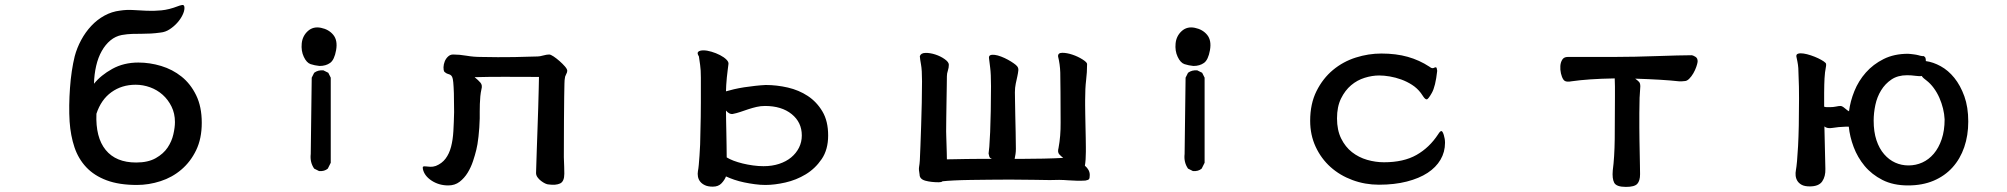

<svg xmlns="http://www.w3.org/2000/svg" viewBox="-20 -689 8040 769"><path d="M356.4 -353.5Q383.8 -387.7 429.7 -413.1Q475.6 -438.5 534.2 -438.5Q580.1 -438.5 625.5 -424.8Q670.9 -411.1 707 -382.3Q743.2 -353.5 765.6 -307.6Q788.1 -261.7 788.1 -197.3Q788.1 -133.8 765.6 -87.4Q743.2 -41 706.5 -9.8Q669.9 21.5 623 36.6Q576.2 51.8 528.3 51.8Q457 51.8 407.2 33.2Q357.4 14.6 325.7 -19Q293.9 -52.7 278.3 -99.1Q262.7 -145.5 258.8 -202.1Q256.8 -233.4 257.3 -267.6Q257.8 -301.8 260.3 -336.4Q262.7 -371.1 267.6 -403.8Q272.5 -436.5 279.3 -463.9Q288.1 -497.1 305.2 -528.8Q322.3 -560.5 345.7 -585.4Q369.1 -610.4 398.4 -626.5Q427.7 -642.6 460.9 -646.5Q486.3 -650.4 512.2 -648.9Q538.1 -647.5 566.4 -646Q594.7 -644.5 626 -647.5Q657.2 -650.4 692.4 -664.1Q699.2 -667 709 -668.9Q718.8 -670.9 718.8 -657.2Q718.8 -644.5 710.9 -628.4Q703.1 -612.3 689.9 -597.7Q676.8 -583 659.7 -571.8Q642.6 -560.5 623 -558.6Q602.5 -555.7 584.5 -554.7Q566.4 -553.7 547.9 -553.7Q529.3 -553.7 509.8 -553.2Q490.2 -552.7 467.8 -548.8Q442.4 -543.9 422.4 -527.3Q402.3 -510.7 387.7 -484.9Q373 -459 365.2 -425.3Q357.4 -391.6 356.4 -353.5ZM523.4 -349.6Q467.8 -349.6 426.3 -319.8Q384.8 -290 366.2 -233.4Q362.3 -138.7 403.3 -88.4Q444.3 -38.1 525.4 -38.1Q573.2 -38.1 604 -55.7Q634.8 -73.2 651.4 -98.1Q668 -123 674.3 -150.9Q680.7 -178.7 680.7 -200.2Q680.7 -234.4 667 -262.2Q653.3 -290 631.3 -309.6Q609.4 -329.1 581.1 -339.4Q552.7 -349.6 523.4 -349.6Z M1257.8 -3.9 1238.3 -13.7Q1220.7 -39.1 1224.6 -72.3L1228.5 -377.9L1238.3 -397.5Q1253.9 -409.2 1275.4 -407.2L1294.9 -397.5L1304.7 -377.9V-37.1L1293 -13.7Q1279.3 -2 1257.8 -3.9ZM1259.8 -424.8Q1240.2 -426.8 1224.1 -432.1Q1208 -437.5 1196.8 -461.4Q1185.5 -485.4 1188.5 -515.1Q1191.4 -544.9 1212.9 -564.5Q1234.4 -584 1265.6 -577.6Q1296.9 -571.3 1314.9 -549.3Q1333 -527.3 1326.2 -488.3Q1319.3 -449.2 1302.2 -437Q1285.2 -424.8 1259.8 -424.8Z M1759.8 -401.4Q1755.9 -408.2 1756.3 -419.9Q1756.8 -431.6 1761.2 -442.9Q1765.6 -454.1 1774.4 -462.4Q1783.2 -470.7 1794.9 -470.7Q1820.3 -470.7 1848.6 -465.8Q1877 -460.9 1906.2 -460.9Q1939.5 -460 1974.1 -460Q2008.8 -460 2040 -460.4Q2071.3 -460.9 2095.7 -461.9Q2120.1 -462.9 2133.8 -462.9Q2141.6 -462.9 2155.8 -466.8Q2169.9 -470.7 2179.7 -470.7Q2185.5 -470.7 2197.3 -462.9Q2209 -455.1 2221.2 -444.3Q2233.4 -433.6 2242.7 -422.9Q2252 -412.1 2252 -405.3Q2252 -399.4 2247.1 -390.6Q2242.2 -381.8 2242.2 -374Q2241.2 -371.1 2240.7 -354Q2240.2 -336.9 2239.7 -300.3Q2239.3 -263.7 2238.8 -204.6Q2238.3 -145.5 2238.3 -59.6Q2239.3 -40 2239.7 -21Q2240.2 -2 2240.2 6.8Q2240.2 38.1 2223.1 45.9Q2206.1 53.7 2177.7 49.8Q2171.9 49.8 2163.6 45.9Q2155.3 42 2147 35.6Q2138.7 29.3 2132.8 21Q2127 12.7 2127 3.9Q2127 1 2127.9 -24.9Q2128.9 -50.8 2129.9 -88.4Q2130.9 -126 2132.8 -171.4Q2134.8 -216.8 2135.7 -258.3Q2136.7 -299.8 2137.7 -333Q2138.7 -366.2 2138.7 -380.9Q2074.2 -380.9 2010.7 -381.3Q1947.3 -381.8 1880.9 -379.9Q1895.5 -368.2 1904.3 -357.9Q1913.1 -347.7 1908.2 -331.1Q1905.3 -318.4 1903.8 -303.2Q1902.3 -288.1 1901.9 -272.5Q1901.4 -256.8 1901.4 -241.7Q1901.4 -226.6 1901.4 -214.8Q1900.4 -176.8 1896.5 -142.1Q1892.6 -107.4 1887.7 -88.9Q1882.8 -68.4 1874.5 -43.5Q1866.2 -18.6 1853 2.9Q1839.8 24.4 1820.8 39.1Q1801.8 53.7 1775.4 53.7Q1738.3 53.7 1709 34.7Q1679.7 15.6 1673.8 -11.7Q1671.9 -20.5 1675.3 -22Q1678.7 -23.4 1686 -22.5Q1693.4 -21.5 1703.6 -21Q1713.9 -20.5 1725.6 -24.4Q1750 -34.2 1764.6 -53.7Q1779.3 -73.2 1786.6 -101.1Q1793.9 -128.9 1795.9 -164.1Q1797.9 -199.2 1798.8 -240.2Q1798.8 -287.1 1797.9 -315.4Q1796.9 -343.8 1795.4 -359.4Q1793.9 -375 1791 -380.9Q1788.1 -386.7 1783.7 -389.2Q1779.3 -391.6 1773.4 -393.1Q1767.6 -394.5 1759.8 -401.4Z M3045.9 51.8Q3025.4 51.8 3003.4 48.8Q2981.4 45.9 2960.4 41.5Q2939.5 37.1 2920.9 30.8Q2902.3 24.4 2887.7 17.6Q2882.8 31.2 2870.1 44.9Q2857.4 58.6 2835 58.6Q2815.4 58.6 2803.2 52.7Q2791 46.9 2784.2 38.1Q2777.3 29.3 2775.4 18.1Q2773.4 6.8 2775.4 -3.9Q2777.3 -12.7 2778.8 -29.3Q2780.3 -45.9 2781.7 -66.4Q2783.2 -86.9 2784.2 -110.4Q2785.2 -133.8 2785.2 -156.2Q2787.1 -221.7 2787.1 -279.3Q2787.1 -336.9 2787.1 -377.9Q2787.1 -409.2 2784.2 -428.7Q2781.2 -448.2 2779.3 -462.9Q2770.5 -476.6 2776.9 -481.9Q2783.2 -487.3 2797.4 -487.3Q2811.5 -487.3 2829.6 -481.9Q2847.7 -476.6 2863.8 -468.3Q2879.9 -460 2889.6 -450.2Q2899.4 -440.4 2897.5 -431.6Q2896.5 -421.9 2894.5 -407.7Q2892.6 -393.6 2891.1 -378.4Q2889.6 -363.3 2888.7 -348.6Q2887.7 -334 2887.7 -323.2Q2900.4 -327.1 2919.4 -331.5Q2938.5 -335.9 2960.4 -339.4Q2982.4 -342.8 3004.9 -345.2Q3027.3 -347.7 3046.9 -348.6Q3090.8 -348.6 3135.3 -338.4Q3179.7 -328.1 3215.3 -304.7Q3251 -281.2 3273.9 -242.7Q3296.9 -204.1 3296.9 -146.5Q3296.9 -89.8 3271 -51.8Q3245.1 -13.7 3207 9.3Q3168.9 32.2 3125.5 42Q3082 51.8 3045.9 51.8ZM3043.9 -264.6Q3026.4 -264.6 3009.8 -260.7Q2993.2 -256.8 2977.1 -251.5Q2960.9 -246.1 2945.3 -240.7Q2929.7 -235.4 2914.1 -232.4Q2901.4 -230.5 2887.7 -246.1Q2887.7 -230.5 2888.2 -207Q2888.7 -183.6 2889.2 -157.2Q2889.6 -130.9 2890.1 -105Q2890.6 -79.1 2890.6 -58.6Q2901.4 -51.8 2918 -45.4Q2934.6 -39.1 2954.6 -34.2Q2974.6 -29.3 2996.1 -26.4Q3017.6 -23.4 3038.1 -23.4Q3072.3 -23.4 3100.6 -32.7Q3128.9 -42 3148.9 -58.6Q3168.9 -75.2 3180.2 -97.7Q3191.4 -120.1 3191.4 -146.5Q3191.4 -199.2 3150.9 -231.9Q3110.4 -264.6 3043.9 -264.6Z M4217.8 -462.9Q4216.8 -477.5 4234.9 -477.5Q4252.9 -477.5 4274.9 -470.2Q4296.9 -462.9 4315.4 -451.2Q4334 -439.5 4334 -432.6Q4334 -399.4 4330.1 -367.7Q4326.2 -335.9 4326.2 -288.1Q4326.2 -284.2 4326.2 -268.1Q4326.2 -252 4326.7 -230.5Q4327.1 -209 4327.6 -184.1Q4328.1 -159.2 4328.6 -137.2Q4329.1 -115.2 4329.1 -99.6Q4329.1 -84 4329.1 -81.1Q4329.1 -65.4 4328.1 -50.8Q4327.1 -36.1 4325.2 -25.4Q4344.7 -8.8 4344.7 11.7Q4344.7 24.4 4341.8 28.3Q4338.9 32.2 4327.1 34.2Q4295.9 36.1 4259.3 33.2Q4222.7 30.3 4184.6 32.2Q4162.1 32.2 4119.1 31.2Q4076.2 30.3 4024.4 30.3Q3985.4 30.3 3944.8 30.8Q3904.3 31.2 3867.7 31.7Q3831.1 32.2 3801.3 33.7Q3771.5 35.2 3754.9 37.1Q3751 41 3740.2 41Q3709 41 3686 34.7Q3663.1 28.3 3663.1 9.8Q3659.2 -9.8 3661.1 -20.5Q3663.1 -31.2 3664.1 -46.9Q3665 -65.4 3666.5 -103.5Q3668 -141.6 3669.4 -186.5Q3670.9 -231.4 3671.9 -278.3Q3672.9 -325.2 3672.9 -363.3Q3672.9 -409.2 3668.9 -430.2Q3665 -451.2 3664.1 -463.9Q3668 -476.6 3686.5 -477.1Q3705.1 -477.5 3726.1 -470.7Q3747.1 -463.9 3763.7 -452.1Q3780.3 -440.4 3780.3 -429.7Q3780.3 -418 3776.4 -406.2Q3772.5 -394.5 3772.5 -383.8Q3772.5 -371.1 3772 -343.3Q3771.5 -315.4 3771 -282.2Q3770.5 -249 3770 -216.8Q3769.5 -184.6 3769.5 -163.1Q3769.5 -157.2 3770 -142.6Q3770.5 -127.9 3771 -110.8Q3771.5 -93.8 3772 -77.1Q3772.5 -60.5 3772.5 -50.8Q3780.3 -50.8 3802.2 -51.3Q3824.2 -51.8 3851.1 -52.2Q3877.9 -52.7 3905.8 -52.7Q3933.6 -52.7 3953.1 -52.7Q3944.3 -55.7 3942.4 -62Q3940.4 -68.4 3939.5 -74.2Q3940.4 -78.1 3942.4 -101.1Q3944.3 -124 3945.8 -160.6Q3947.3 -197.3 3948.2 -244.6Q3949.2 -292 3949.2 -343.8Q3949.2 -393.6 3945.8 -418.5Q3942.4 -443.4 3941.4 -454.1Q3939.5 -464.8 3946.3 -467.8Q3953.1 -470.7 3964.4 -469.2Q3975.6 -467.8 3989.7 -462.4Q4003.9 -457 4017.1 -449.7Q4030.3 -442.4 4040 -435.5Q4049.8 -428.7 4053.7 -423.8Q4059.6 -417 4058.6 -406.7Q4057.6 -396.5 4054.7 -383.3Q4051.8 -370.1 4048.3 -354Q4044.9 -337.9 4044.9 -319.3Q4044.9 -309.6 4045.4 -284.7Q4045.9 -259.8 4046.4 -227.5Q4046.9 -195.3 4047.9 -159.7Q4048.8 -124 4048.8 -92.8Q4048.8 -82 4047.4 -72.3Q4045.9 -62.5 4043.9 -52.7H4073.2Q4114.3 -52.7 4159.2 -53.7Q4204.1 -54.7 4238.3 -56.6Q4230.5 -62.5 4222.7 -70.8Q4214.8 -79.1 4219.7 -96.7Q4228.5 -143.6 4228 -198.2Q4227.5 -252.9 4227.5 -320.3Q4227.5 -365.2 4226.6 -398.4Q4225.6 -431.6 4217.8 -462.9Z M4757.8 -3.9 4738.3 -13.7Q4720.7 -39.1 4724.6 -72.3L4728.5 -377.9L4738.3 -397.5Q4753.9 -409.2 4775.4 -407.2L4794.9 -397.5L4804.7 -377.9V-37.1L4793 -13.7Q4779.3 -2 4757.8 -3.9ZM4759.8 -424.8Q4740.2 -426.8 4724.1 -432.1Q4708 -437.5 4696.8 -461.4Q4685.5 -485.4 4688.5 -515.1Q4691.4 -544.9 4712.9 -564.5Q4734.4 -584 4765.6 -577.6Q4796.9 -571.3 4814.9 -549.3Q4833 -527.3 4826.2 -488.3Q4819.3 -449.2 4802.2 -437Q4785.2 -424.8 4759.8 -424.8Z M5726.6 -418.9Q5733.4 -420.9 5734.4 -415.5Q5735.4 -410.2 5736.3 -405.3Q5729.5 -342.8 5714.8 -316.9Q5700.2 -291 5694.3 -291Q5688.5 -291 5681.6 -300.8Q5674.8 -310.5 5670.9 -316.4Q5656.2 -335.9 5635.7 -349.1Q5615.2 -362.3 5592.3 -370.6Q5569.3 -378.9 5546.4 -382.8Q5523.4 -386.7 5503.9 -386.7Q5475.6 -386.7 5445.8 -377.4Q5416 -368.2 5391.6 -347.7Q5367.2 -327.1 5351.1 -294.4Q5335 -261.7 5335 -214.8Q5335 -168 5351.6 -134.3Q5368.2 -100.6 5395 -79.6Q5421.9 -58.6 5455.6 -48.8Q5489.3 -39.1 5523.4 -39.1Q5601.6 -39.1 5653.3 -68.4Q5705.1 -97.7 5740.2 -151.4Q5748 -164.1 5752.9 -164.1Q5757.8 -164.1 5762.7 -148.4Q5767.6 -132.8 5767.6 -117.2Q5767.6 -80.1 5749.5 -49.3Q5731.4 -18.6 5697.8 3.4Q5664.1 25.4 5614.7 38.1Q5565.4 50.8 5502.9 50.8Q5447.3 50.8 5397 32.2Q5346.7 13.7 5309.1 -20Q5271.5 -53.7 5249.5 -101.1Q5227.5 -148.4 5227.5 -205.1Q5227.5 -273.4 5252.9 -324.2Q5278.3 -375 5318.8 -408.7Q5359.4 -442.4 5410.2 -458.5Q5460.9 -474.6 5512.7 -474.6Q5571.3 -474.6 5618.2 -461.4Q5665 -448.2 5705.1 -421.9Q5713.9 -415 5719.2 -416Q5724.6 -417 5726.6 -418.9Z M6241.2 -371.1Q6235.4 -379.9 6231.9 -395Q6228.5 -410.2 6229.5 -424.8Q6230.5 -439.5 6237.3 -450.2Q6244.1 -460.9 6258.8 -460.9H6440.4Q6483.4 -460.9 6528.8 -461.9Q6574.2 -462.9 6616.7 -464.4Q6659.2 -465.8 6695.3 -466.8Q6731.4 -467.8 6755.9 -467.8Q6759.8 -467.8 6770 -461.9Q6780.3 -456.1 6779.3 -441.4Q6778.3 -433.6 6773.9 -420.9Q6769.5 -408.2 6762.2 -395.5Q6754.9 -382.8 6745.6 -373.5Q6736.3 -364.3 6727.5 -364.3Q6721.7 -363.3 6716.3 -363.3Q6710.9 -363.3 6705.1 -363.3Q6669.9 -367.2 6628.4 -369.6Q6586.9 -372.1 6529.3 -374Q6540 -366.2 6544.9 -360.8Q6549.8 -355.5 6549.8 -342.8Q6549.8 -341.8 6549.3 -335Q6548.8 -328.1 6548.3 -319.8Q6547.9 -311.5 6547.4 -304.7Q6546.9 -297.9 6546.9 -297.9Q6545.9 -264.6 6545.9 -235.8Q6545.9 -207 6545.9 -177.7Q6545.9 -156.2 6546.4 -128.9Q6546.9 -101.6 6547.4 -75.2Q6547.9 -48.8 6548.3 -25.9Q6548.8 -2.9 6548.8 8.8Q6548.8 35.2 6537.6 47.4Q6526.4 59.6 6492.2 59.6Q6454.1 59.6 6445.3 43Q6436.5 26.4 6439.5 -6.8Q6446.3 -57.6 6447.3 -131.8Q6448.2 -206.1 6448.2 -300.8Q6448.2 -323.2 6448.2 -342.8Q6448.2 -362.3 6447.3 -375Q6391.6 -374 6349.6 -371.1Q6307.6 -368.2 6273.4 -363.3Q6265.6 -361.3 6255.9 -362.3Q6246.1 -363.3 6241.2 -371.1Z M7291 -12.7Q7292 17.6 7278.3 37.6Q7264.6 57.6 7228.5 57.6Q7208 57.6 7196.3 51.3Q7184.6 44.9 7178.7 35.2Q7172.9 25.4 7171.9 14.2Q7170.9 2.9 7172.9 -6.8Q7177.7 -32.2 7181.6 -103.5Q7185.5 -174.8 7185.5 -293.9Q7185.5 -315.4 7185.1 -341.3Q7184.6 -367.2 7182.6 -416Q7181.6 -429.7 7179.2 -441.4Q7176.8 -453.1 7174.8 -462.9Q7173.8 -471.7 7182.1 -474.1Q7190.4 -476.6 7203.6 -474.6Q7216.8 -472.7 7232.9 -467.3Q7249 -461.9 7262.2 -455.6Q7275.4 -449.2 7284.7 -442.9Q7293.9 -436.5 7293.9 -432.6V-425.8Q7291 -411.1 7289.6 -398.9Q7288.1 -386.7 7287.6 -375Q7287.1 -363.3 7286.6 -349.6Q7286.1 -335.9 7286.1 -317.4V-261.7Q7292 -259.8 7296.9 -259.8Q7301.8 -259.8 7308.6 -259.8Q7322.3 -259.8 7333.5 -262.2Q7344.7 -264.6 7351.6 -264.6Q7358.4 -264.6 7369.6 -254.9Q7380.9 -245.1 7385.7 -243.2Q7390.6 -283.2 7407.2 -324.2Q7423.8 -365.2 7453.1 -398.4Q7482.4 -431.6 7524.4 -452.6Q7566.4 -473.6 7622.1 -473.6Q7627 -473.6 7633.3 -472.7Q7639.6 -471.7 7645.5 -471.2Q7651.4 -470.7 7655.3 -469.7Q7659.2 -468.8 7659.2 -468.8Q7660.2 -468.8 7663.6 -467.8Q7667 -466.8 7670.9 -465.8Q7674.8 -464.8 7678.7 -464.4Q7682.6 -463.9 7683.6 -464.8Q7684.6 -464.8 7689 -461.4Q7693.4 -458 7693.4 -444.3Q7722.7 -440.4 7752.9 -423.8Q7783.2 -407.2 7807.6 -377Q7832 -346.7 7847.7 -303.2Q7863.3 -259.8 7863.3 -202.1Q7863.3 -146.5 7847.2 -99.6Q7831.1 -52.7 7800.3 -18.6Q7769.5 15.6 7724.6 34.7Q7679.7 53.7 7622.1 53.7Q7562.5 53.7 7519.5 31.7Q7476.6 9.8 7448.2 -24.4Q7419.9 -58.6 7404.3 -100.1Q7388.7 -141.6 7384.8 -181.6H7372.1Q7342.8 -180.7 7320.3 -176.8Q7297.9 -172.9 7287.1 -182.6ZM7768.6 -210.9Q7767.6 -232.4 7762.2 -254.4Q7756.8 -276.4 7747.6 -297.4Q7738.3 -318.4 7725.1 -336.4Q7711.9 -354.5 7695.3 -367.2Q7690.4 -371.1 7685.5 -375Q7680.7 -378.9 7676.8 -384.8Q7669.9 -382.8 7652.3 -385.3Q7634.8 -387.7 7618.2 -387.7Q7581.1 -387.7 7555.7 -370.6Q7530.3 -353.5 7514.2 -327.1Q7498 -300.8 7491.2 -268.6Q7484.4 -236.3 7484.4 -206.1Q7484.4 -161.1 7495.6 -127.4Q7506.8 -93.8 7526.4 -71.3Q7545.9 -48.8 7570.8 -37.6Q7595.7 -26.4 7624 -26.4Q7653.3 -26.4 7679.2 -38.1Q7705.1 -49.8 7725.1 -73.2Q7745.1 -96.7 7756.8 -131.3Q7768.6 -166 7768.6 -210.9Z"/></svg>

Font: JasonHandwriting1
Style: Regular
Weight: 400
Version: Version 1.48.20